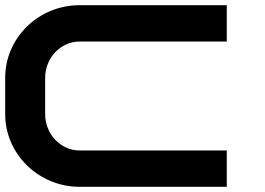

<svg xmlns="http://www.w3.org/2000/svg" viewBox="-20 -720 1020 740"><path d="M287 0C129 0 0 -126 0 -280V-420C0 -575 129 -700 287 -700H854V-560H287C214 -560 154 -497 154 -420V-280C154 -203 214 -140 287 -140H854V0Z"/></svg>

Font: Generic Techno
Style: Regular
Weight: 400
Designer: NC Empire
Foundry: NC Empire
Version: Version 1.000;hotconv 1.0.109;makeotfexe 2.5.65596